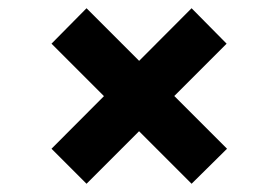

<svg xmlns="http://www.w3.org/2000/svg" viewBox="-20 -531 676 466"><path d="M445 -85 105 -425 190 -511 531 -170ZM190 -85 105 -170 445 -511 530 -425Z"/></svg>

Font: Figtree Light ExtraBold
Style: Regular
Weight: 800
Version: Version 2.001;gftools[0.9.30]